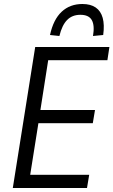

<svg xmlns="http://www.w3.org/2000/svg" viewBox="-20 -940 567 960"><path d="M44 0 156 -705H527L517 -639H221L182 -390H455L444 -324H172L131 -66H426L415 0ZM277 -760 230 -765Q247 -843 288.5 -881.5Q330 -920 392 -920Q433 -920 458.5 -902.5Q484 -885 493.5 -850.5Q503 -816 496 -765L445 -760Q454 -813 439 -839.5Q424 -866 382 -866Q341 -866 315.5 -840Q290 -814 277 -760Z"/></svg>

Font: Nunito Sans 10pt Condensed
Style: Italic
Weight: 400
Width: 3
Italic angle: -9°
Designer: Vernon Adams
Foundry: Vernon Adams
Version: Version 3.101;gftools[0.9.27]